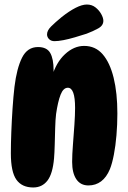

<svg xmlns="http://www.w3.org/2000/svg" viewBox="-20 -830 566 849"><path d="M148 -622Q187 -622 202 -596Q217 -570 217 -519Q217 -507 215.5 -493.5Q214 -480 211 -469L209 -489Q228 -554 267.5 -590.5Q307 -627 352 -627Q402 -627 434 -590Q466 -553 482.5 -486Q499 -419 499 -328Q499 -279 495 -232Q491 -185 483.5 -146Q476 -107 466 -82Q451 -46 427 -28Q403 -10 371 -10Q336 -10 317.5 -37.5Q299 -65 299 -114Q299 -146 302.5 -190Q306 -234 309 -278Q312 -322 312 -353Q312 -442 280 -442Q260 -442 248 -411.5Q236 -381 228 -326Q225 -301 224 -264Q223 -227 222 -190.5Q221 -154 219 -130Q213 -61 189.5 -31Q166 -1 127 -1Q77 -1 52.5 -35.5Q28 -70 28 -152Q28 -194 30 -246Q32 -298 35.5 -350.5Q39 -403 44 -446Q54 -528 77.5 -575Q101 -622 148 -622ZM188 -678Q188 -695 206 -713Q224 -731 252 -754Q286 -781 314.5 -795.5Q343 -810 364 -810Q386 -810 402 -797.5Q418 -785 427.5 -768Q437 -751 437 -738Q437 -717 414.5 -704.5Q392 -692 363 -681Q338 -673 311 -665Q284 -657 260.5 -652.5Q237 -648 221 -648Q206 -648 197 -657Q188 -666 188 -678Z"/></svg>

Font: DynaPuff Condensed SemiBold
Style: Regular
Weight: 600
Width: 3
Designer: Toshi Omagari, Jennifer Daniel
Foundry: Google Fonts
Version: Version 2.000